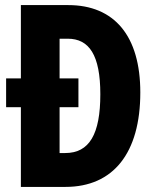

<svg xmlns="http://www.w3.org/2000/svg" viewBox="-20 -734 612 754"><path d="M248 -714H62V-426H4V-313H62V0H237C425 0 531 -133 531 -371C531 -593 429 -714 248 -714ZM246 -582C330 -582 374 -518 374 -364C374 -207 331 -133 236 -133H214V-313H288V-426H214V-582Z"/></svg>

Font: Noto Sans Armenian ExtraCondensed ExtraBold
Style: Regular
Weight: 800
Width: 2
Designer: Monotype Design Team
Foundry: Monotype Imaging Inc.
Version: Version 2.008